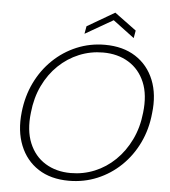

<svg xmlns="http://www.w3.org/2000/svg" viewBox="-59 -938 889 1003"><g transform="rotate(5 385.5 -436.0)"><path d="M339 12Q244 12 178.5 -30.5Q113 -73 82.5 -149Q52 -225 63 -324Q72 -408 106 -478.5Q140 -549 194.5 -601.5Q249 -654 318.5 -683Q388 -712 466 -712Q561 -712 627 -669.5Q693 -627 723.5 -551.5Q754 -476 742 -377Q734 -293 700 -222Q666 -151 611.5 -98.5Q557 -46 487.5 -17Q418 12 339 12ZM345 -29Q411 -29 470.5 -53.5Q530 -78 577.5 -124Q625 -170 656 -234Q687 -298 695 -376Q706 -470 678.5 -535.5Q651 -601 594 -636Q537 -671 460 -671Q394 -671 334.5 -646.5Q275 -622 227.5 -576.5Q180 -531 149.5 -467.5Q119 -404 111 -325Q100 -232 127.5 -165.5Q155 -99 212 -64Q269 -29 345 -29ZM354 -760 361 -800 505 -884 619 -800 612 -760 500 -844Z"/></g></svg>

Font: DM Sans 16pt ExtraLight
Style: Italic
Weight: 250
Italic angle: -10°
Version: Version 4.004;gftools[0.9.30]